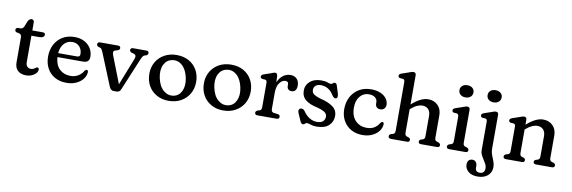

<svg xmlns="http://www.w3.org/2000/svg" viewBox="-62 -1268 6042 2029"><g transform="rotate(10 2958.5 -253.0)"><path d="M65 -417.5 41 -421.5Q22 -428.5 22 -447Q22 -457 29.2 -463.8Q36.5 -470.5 49 -470.5H72Q85 -470.5 94.2 -476.8Q103.5 -483 110.5 -499L135 -559.5Q141.5 -571.5 152 -579.2Q162.5 -587 172 -587Q184 -587 192 -579.2Q200 -571.5 200 -557.5V-470.5H311Q338.5 -470.5 338.5 -448.5Q338.5 -433.5 325.2 -423.8Q312 -414 282 -414H200V-132Q200 -101.5 214.2 -84.8Q228.5 -68 254 -68Q272.5 -68 284.8 -75Q297 -82 305.8 -88.8Q314.5 -95.5 322 -95Q329.5 -95 334.5 -88.5Q339.5 -82 338 -71Q336.5 -51 319.8 -32.8Q303 -14.5 276.2 -3Q249.5 8.5 218 8.5Q160.5 8.5 127.2 -21.2Q94 -51 94 -112V-378Q94 -410.5 65 -417.5Z M852.5 -301Q852.5 -239.5 785 -239.5H510Q515.5 -156 561.5 -111.8Q607.5 -67.5 678.5 -67.5Q729.5 -67.5 764.8 -90.8Q800 -114 816 -144.5Q829 -160.5 838.5 -160Q854.5 -159 854.5 -138.5Q853 -100 827 -65.5Q801 -31 755.8 -9.5Q710.5 12 651 12Q577 12 523.2 -18.8Q469.5 -49.5 440.5 -103.8Q411.5 -158 411.5 -229Q411.5 -300.5 441 -357.2Q470.5 -414 525 -447Q579.5 -480 653.5 -480Q712.5 -480 757.2 -457Q802 -434 827.2 -393.5Q852.5 -353 852.5 -301ZM639.5 -424Q586.5 -424 551.2 -386Q516 -348 510.5 -282H713Q744.5 -282 744.5 -310.5Q744.5 -361.5 715.2 -392.8Q686 -424 639.5 -424Z M1188.5 10.5H1155.5Q1125.5 10.5 1109.5 -28L967 -377Q961.5 -389.5 955 -400.8Q948.5 -412 939 -415L921 -420Q911 -424.5 905.2 -430.5Q899.5 -436.5 899.5 -446Q899.5 -470.5 928.5 -470.5H1120Q1147 -470.5 1147 -446Q1147 -436.5 1140.2 -430.5Q1133.5 -424.5 1122 -420L1104 -415Q1082.5 -409 1080.5 -394.8Q1078.5 -380.5 1088.5 -355L1200 -69L1315 -360.5Q1332.5 -405 1298 -415L1277.5 -420Q1253.5 -429 1253.5 -446Q1253.5 -470.5 1282.5 -470.5H1422Q1451 -470.5 1451 -446Q1451 -430.5 1429.5 -420L1411.5 -415Q1403.5 -412 1395.5 -401.2Q1387.5 -390.5 1377 -365.5L1235 -24.5Q1227 -5 1215.5 2.8Q1204 10.5 1188.5 10.5Z M1750 -480Q1824 -480 1880.2 -448.8Q1936.5 -417.5 1968 -361.8Q1999.5 -306 1999.5 -234Q1999.5 -163 1967.2 -107.5Q1935 -52 1878 -20Q1821 12 1746 12Q1672.5 12 1616.2 -19.8Q1560 -51.5 1528.5 -107.5Q1497 -163.5 1497 -236.5Q1497 -306 1529 -361.2Q1561 -416.5 1618.2 -448.2Q1675.5 -480 1750 -480ZM1790 -50.5Q1847.5 -61.5 1874.2 -119Q1901 -176.5 1884 -258.5Q1865.5 -346 1817.2 -388.2Q1769 -430.5 1709 -418.5Q1651 -407.5 1623.5 -351Q1596 -294.5 1613 -211Q1631.5 -123 1680.8 -81Q1730 -39 1790 -50.5Z M2335.5 -480Q2409.5 -480 2465.8 -448.8Q2522 -417.5 2553.5 -361.8Q2585 -306 2585 -234Q2585 -163 2552.8 -107.5Q2520.5 -52 2463.5 -20Q2406.5 12 2331.5 12Q2258 12 2201.8 -19.8Q2145.5 -51.5 2114 -107.5Q2082.5 -163.5 2082.5 -236.5Q2082.5 -306 2114.5 -361.2Q2146.5 -416.5 2203.8 -448.2Q2261 -480 2335.5 -480ZM2375.5 -50.5Q2433 -61.5 2459.8 -119Q2486.5 -176.5 2469.5 -258.5Q2451 -346 2402.8 -388.2Q2354.5 -430.5 2294.5 -418.5Q2236.5 -407.5 2209 -351Q2181.5 -294.5 2198.5 -211Q2217 -123 2266.2 -81Q2315.5 -39 2375.5 -50.5Z M2831.5 -444 2834.5 -377.5Q2855 -428 2891 -454.5Q2927 -481 2969 -481Q3012 -481 3037.8 -454.8Q3063.5 -428.5 3063.5 -383Q3063.5 -349 3048.8 -331.5Q3034 -314 3010 -314Q2985.5 -314 2972.8 -326.8Q2960 -339.5 2960 -361.5V-378Q2960 -395.5 2950.8 -402.8Q2941.5 -410 2926.5 -410Q2893 -410 2865 -373.2Q2837 -336.5 2837 -265V-93.5Q2837 -59 2865.5 -55.5L2906.5 -50.5Q2932 -47 2932 -24.5Q2932 0 2903 0H2699Q2670 0 2670 -24.5Q2670 -41 2691.5 -50.5L2710 -55.5Q2721 -59 2727 -67.5Q2733 -76 2733 -93.5V-354Q2733 -370.5 2727.8 -377.2Q2722.5 -384 2712.5 -386L2681.5 -388Q2662 -393.5 2662 -410Q2662 -428.5 2687.5 -437.5L2763 -463.5Q2776 -468.5 2787 -472.5Q2798 -476.5 2805.5 -476.5Q2829 -476.5 2831.5 -444Z M3303.5 -431Q3268.5 -431 3248.5 -413Q3228.5 -395 3228.5 -368Q3228.5 -334.5 3256 -317.5Q3283.5 -300.5 3324.5 -289.5Q3408 -270 3458 -234.2Q3508 -198.5 3508 -135.5Q3508 -73.5 3464.2 -32.5Q3420.5 8.5 3332.5 8.5Q3296 8.5 3270 -1Q3244 -10.5 3229.5 -10.5Q3216 -10.5 3208.5 -0.5Q3201 9.5 3188.5 9.5Q3168.5 9.5 3157.5 -18L3122 -99Q3113.5 -119.5 3118 -133Q3122.5 -146.5 3135 -150Q3161 -158 3181 -131.5Q3209.5 -88 3248 -64.5Q3286.5 -41 3328.5 -41Q3373.5 -41 3393.8 -61Q3414 -81 3414 -111Q3414 -144.5 3383 -162.5Q3352 -180.5 3306.5 -191.5Q3228 -207 3181.5 -242.8Q3135 -278.5 3135 -345Q3135 -403 3179.8 -442Q3224.5 -481 3299.5 -481Q3344 -481 3368 -471.5Q3392 -462 3403.5 -462Q3416 -462 3424.5 -471.5Q3433 -481 3443.5 -481Q3462.5 -481 3469 -458L3495.5 -374.5Q3500.5 -357 3499.2 -340.8Q3498 -324.5 3483.5 -320.5Q3462 -315.5 3440.5 -348.5Q3418 -387.5 3382.8 -409.2Q3347.5 -431 3303.5 -431Z M4023 -346.5Q4023 -321.5 4007.2 -304.8Q3991.5 -288 3965.5 -288Q3939.5 -288 3925.8 -302.5Q3912 -317 3912 -341.5V-355Q3912 -385.5 3887.5 -404.8Q3863 -424 3821 -424Q3763 -424 3725.5 -379.2Q3688 -334.5 3688 -259.5Q3688 -168.5 3735.8 -119.5Q3783.5 -70.5 3855.5 -70.5Q3908 -70.5 3940.8 -92.5Q3973.5 -114.5 3990 -144.5Q3997.5 -152.5 4002 -156.5Q4006.5 -160.5 4012.5 -160Q4028.5 -159.5 4028 -138Q4026.5 -99 4000.8 -64.8Q3975 -30.5 3930 -9.2Q3885 12 3827 12Q3756 12 3702.8 -18.2Q3649.5 -48.5 3619.8 -102.2Q3590 -156 3590 -226.5Q3590 -298.5 3620.5 -356Q3651 -413.5 3706.5 -446.8Q3762 -480 3836.5 -480Q3894 -480 3936 -461.5Q3978 -443 4000.5 -412.5Q4023 -382 4023 -346.5Z M4271.5 -707.5V-394.5Q4322 -439 4365.2 -460Q4408.5 -481 4448 -481Q4511 -481 4551.2 -440.8Q4591.5 -400.5 4591.5 -335V-93.5Q4591.5 -76 4597.5 -67.5Q4603.5 -59 4614.5 -55.5L4632.5 -50.5Q4642.5 -45.5 4648 -39.8Q4653.5 -34 4653.5 -24.5Q4653.5 0 4624.5 0H4452.5Q4425.5 0 4425.5 -24.5Q4425.5 -40 4444.5 -48L4463 -53.5Q4474 -57 4479.8 -65.8Q4485.5 -74.5 4485.5 -93.5V-309Q4485.5 -355.5 4461.8 -380Q4438 -404.5 4398.5 -404.5Q4372 -404.5 4341.5 -391.2Q4311 -378 4277.5 -348L4271.5 -342.5V-93.5Q4271.5 -74.5 4277.2 -65.8Q4283 -57 4294 -53.5L4312 -48Q4331 -40 4331 -24.5Q4331 0 4304 0H4131.5Q4102.5 0 4102.5 -24.5Q4102.5 -41 4124 -50.5L4142.5 -55.5Q4153.5 -59 4159.5 -67.5Q4165.5 -76 4165.5 -93.5V-615Q4165.5 -631.5 4160.2 -638.2Q4155 -645 4145 -647L4114 -649Q4094.5 -654.5 4094.5 -671Q4094.5 -689.5 4120 -698.5L4195.5 -724.5Q4210 -730 4221.8 -733.8Q4233.5 -737.5 4243.5 -737.5Q4271.5 -737.5 4271.5 -707.5Z M4829 -568.5Q4796 -568.5 4775.2 -586.8Q4754.5 -605 4754.5 -634.5Q4754.5 -663 4775.2 -681Q4796 -699 4829 -699Q4863.5 -699 4884.2 -681Q4905 -663 4905 -634.5Q4905 -605 4884.2 -586.8Q4863.5 -568.5 4829 -568.5ZM4896 -446.5V-93.5Q4896 -76 4902 -67.5Q4908 -59 4919 -55.5L4936.5 -50.5Q4958 -41 4958 -24.5Q4958 0 4929 0H4756Q4727 0 4727 -24.5Q4727 -41 4748.5 -50.5L4767 -55.5Q4778 -59 4784 -67.5Q4790 -76 4790 -93.5V-354Q4790 -370.5 4784.8 -377.2Q4779.5 -384 4769.5 -386L4738.5 -388Q4719 -393.5 4719 -410Q4719 -428.5 4744.5 -437.5L4820 -463.5Q4834.5 -469 4846.2 -472.8Q4858 -476.5 4868 -476.5Q4896 -476.5 4896 -446.5Z M5131.5 -568.5Q5098 -568.5 5077.2 -586.8Q5056.5 -605 5056.5 -634.5Q5056.5 -663 5077.2 -681Q5098 -699 5131.5 -699Q5165.5 -699 5186.5 -681Q5207.5 -663 5207.5 -634.5Q5207.5 -605 5186.5 -586.8Q5165.5 -568.5 5131.5 -568.5ZM5202 -77Q5202 -48 5213.8 -17.2Q5225.5 13.5 5237.5 44.2Q5249.5 75 5249.5 105.5Q5249.5 163 5209 198Q5168.5 233 5102 233Q5035 233 4999.8 201.2Q4964.5 169.5 4964.5 128Q4964.5 98 4979 82.5Q4993.5 67 5018 67Q5041.5 67 5055.2 83.2Q5069 99.5 5069 126.5V142Q5069 190 5116.5 189.5Q5169.5 189 5169.5 131.5Q5169.5 109.5 5158.2 88Q5147 66.5 5132.5 44.5Q5118 22.5 5107 0.2Q5096 -22 5096 -45V-354Q5096 -370.5 5090.8 -377.2Q5085.5 -384 5075.5 -386L5044.5 -388Q5025 -393.5 5025 -410Q5025 -428.5 5050.5 -437.5L5126 -463.5Q5140.5 -469 5152.2 -472.8Q5164 -476.5 5174 -476.5Q5202 -476.5 5202 -446.5Z M5505 -446.5V-394.5Q5555.5 -439 5598.8 -460Q5642 -481 5681.5 -481Q5744.5 -481 5784.8 -440.8Q5825 -400.5 5825 -335V-93.5Q5825 -75.5 5831 -67.2Q5837 -59 5848 -55.5L5866 -50.5Q5876 -45.5 5881.5 -39.8Q5887 -34 5887 -24.5Q5887 0 5858 0H5686Q5659 0 5659 -24.5Q5659 -40 5678 -48L5696.5 -53.5Q5707.5 -57 5713.2 -65.8Q5719 -74.5 5719 -93.5V-309Q5719 -355.5 5695.2 -380Q5671.5 -404.5 5632 -404.5Q5605.5 -404.5 5575 -391Q5544.5 -377.5 5511 -348L5505 -342.5V-93.5Q5505 -74.5 5510.8 -65.8Q5516.5 -57 5527.5 -53.5L5545.5 -48Q5564.5 -40 5564.5 -24.5Q5564.5 0 5537.5 0H5365Q5336 0 5336 -24.5Q5336 -41 5357.5 -50.5L5376 -55.5Q5387 -59 5393 -67.5Q5399 -76 5399 -93.5V-354Q5399 -370.5 5393.8 -377.2Q5388.5 -384 5378.5 -386L5347.5 -388Q5328 -393.5 5328 -410Q5328 -428.5 5353.5 -437.5L5429 -463.5Q5443.5 -469 5455.2 -472.8Q5467 -476.5 5477 -476.5Q5505 -476.5 5505 -446.5Z"/></g></svg>

Font: Fraunces 9pt S100
Style: Regular
Weight: 400
Version: Version 1.000; ttfautohint (v1.8.3)